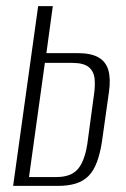

<svg xmlns="http://www.w3.org/2000/svg" viewBox="-20 -609 412 629"><path d="M23 0 105 -589H153L132 -435H234Q278 -435 302.5 -421Q327 -407 335 -379Q343 -351 337 -308L314 -145Q308 -106 297.5 -78Q287 -50 270.5 -33Q254 -16 229 -8Q204 0 170 0ZM75 -29H165Q212 -29 234.5 -54.5Q257 -80 266 -137L288 -300Q292 -326 290 -350Q288 -374 271.5 -388.5Q255 -403 216 -403H127Z"/></svg>

Font: Alumni Sans Light
Style: Italic
Weight: 300
Italic angle: -8°
Version: Version 1.016